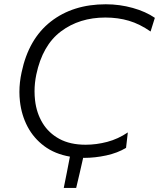

<svg xmlns="http://www.w3.org/2000/svg" viewBox="-20 -746 762 920"><path d="M285.5 154.5 300.5 79.5Q307.5 42 315 4.5Q243 -8 192.2 -45.8Q141.5 -83.5 112.2 -138.8Q83 -194 75.5 -261Q73 -283 73 -305Q73 -351.5 83.5 -399.5Q117 -559.5 223.2 -642.5Q329.5 -725.5 487 -725.5Q553.5 -725.5 616 -708Q678.5 -690.5 722 -660.5L701.5 -595Q650 -631 597.8 -646.5Q545.5 -662 485 -662Q360.5 -662 272 -595.5Q183.5 -529 154 -389Q145.5 -348 145.5 -308.5Q145.5 -286.5 148 -265Q155 -204.5 184 -156.5Q213 -108.5 264.5 -80.5Q316 -52.5 390.5 -52.5Q441.5 -52.5 493.8 -66.2Q546 -80 592.5 -111.5L584 -37.5Q543.5 -13 489.2 -1.2Q435 10.5 382.5 10.5Q380.5 10.5 378.5 10Q370 46 362 82.5L345 154.5Z"/></svg>

Font: Heraclito Light
Style: Italic
Weight: 300
Italic angle: -12°
Designer: Kostas Bartsokas (font) & Cristiano Sobral (main changes)
Foundry: Kostas Bartsokas (font) & Cristiano Sobral (main changes)
Version: Version 1.00;July 8, 2020;FontCreator 13.0.0.2655 64-bit